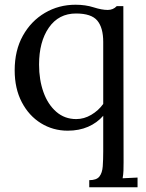

<svg xmlns="http://www.w3.org/2000/svg" viewBox="-20 -536 616 811"><path d="M357 255V225Q388 225 400 209.5Q412 194 414 166.5Q416 139 416 103V-47Q390 -17 352 -0.5Q314 16 266 16Q204 16 153 -15.5Q102 -47 72 -104.5Q42 -162 42 -239Q42 -323 76.5 -385Q111 -447 169.5 -481.5Q228 -516 299 -516Q341 -516 375.5 -505Q410 -494 435 -494Q458 -494 473 -510H501L502 149Q502 169 501.5 184.5Q501 200 498 217Q514 216 529.5 215.5Q545 215 561 214V255ZM302 -33Q335 -33 365.5 -51Q396 -69 416 -97V-359Q416 -419 391 -449Q366 -479 301 -479Q228 -479 186.5 -419.5Q145 -360 145 -263Q145 -199 163.5 -147Q182 -95 217.5 -64Q253 -33 302 -33Z"/></svg>

Font: Lora
Style: Regular
Weight: 400
Designer: Olga Karpushina, Alexei Vanyashin (Cyrillic)
Foundry: Cyreal
Version: Version 3.005; ttfautohint (v1.8.4.7-5d5b)